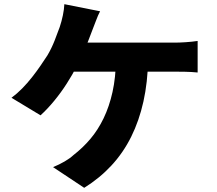

<svg xmlns="http://www.w3.org/2000/svg" viewBox="-20 -840 1040 919"><path d="M459 -786Q449 -767 440 -742.5Q431 -718 424 -701Q415 -676 402 -643.5Q389 -611 374.5 -579.5Q360 -548 347 -522Q327 -483 299.5 -440Q272 -397 239.5 -357.5Q207 -318 174 -288L35 -372Q62 -392 86.5 -417Q111 -442 133 -470Q155 -498 173.5 -525Q192 -552 207 -575Q227 -609 241.5 -646Q256 -683 266 -711Q275 -738 281 -767Q287 -796 288 -820ZM292 -636Q310 -636 343.5 -636Q377 -636 420 -636Q463 -636 511 -636Q559 -636 606.5 -636Q654 -636 696.5 -636Q739 -636 771 -636Q803 -636 819 -636Q838 -636 869 -638Q900 -640 926 -644V-493Q896 -496 866 -496.5Q836 -497 819 -497Q800 -497 760 -497Q720 -497 667.5 -497Q615 -497 557.5 -497Q500 -497 446 -497Q392 -497 348.5 -497Q305 -497 281 -497ZM689 -556Q687 -446 666.5 -354Q646 -262 608 -185.5Q570 -109 513.5 -48Q457 13 383 59L234 -40Q263 -52 289 -67Q315 -82 332 -98Q376 -132 412.5 -175Q449 -218 476 -274Q503 -330 518.5 -399.5Q534 -469 535 -556Z"/></svg>

Font: Noto Sans JP Thin ExtraBold
Style: Regular
Weight: 800
Version: Version 2.004-H2;hotconv 1.0.118;makeotfexe 2.5.65603